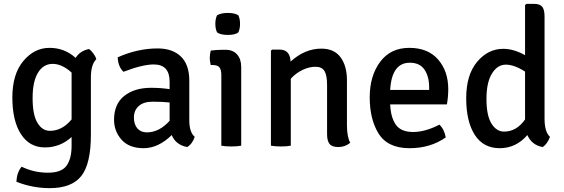

<svg xmlns="http://www.w3.org/2000/svg" viewBox="-20 -755 2922 995"><path d="M372 -455Q394 -491 441 -501Q453 -493 464.5 -477Q476 -461 479 -448Q451 -421 451 -353V-57Q451 95 401 157.5Q351 220 238 220Q149 220 65 187Q67 139 92 109Q157 140 228 140Q299 140 325 103.5Q351 67 351 1V-45Q292 9 212.5 9Q133 9 88.5 -60Q44 -129 44 -250Q44 -371 101 -439Q158 -507 236.5 -507Q315 -507 372 -455ZM351 -136V-379Q301 -424 253 -424Q205 -424 177 -378.5Q149 -333 149 -246.5Q149 -160 174 -118.5Q199 -77 239 -77Q302 -77 351 -136Z M989 -46Q977 -9 950 7Q891 -4 870 -55Q800 13 724.5 13Q649 13 610 -31Q571 -75 571 -134Q571 -216 624 -258Q677 -300 763 -300Q813 -300 859 -293V-332Q859 -421 777 -421Q719 -421 620 -383Q592 -409 590 -458Q693 -504 797 -504Q874 -504 917.5 -462Q961 -420 961 -337V-132Q961 -70 989 -46ZM741 -69Q805 -69 859 -129V-224Q819 -228 771.5 -228Q724 -228 699 -205.5Q674 -183 674 -146.5Q674 -110 692 -89.5Q710 -69 741 -69Z M1105 -587Q1096 -605 1096 -631.5Q1096 -658 1105 -676Q1126 -688 1161 -688Q1196 -688 1215 -676Q1224 -658 1224 -631.5Q1224 -605 1215 -587Q1199 -574 1161 -574Q1123 -574 1105 -587ZM1230 -408V0Q1211 4 1178.5 4Q1146 4 1127 0V-366Q1127 -394 1117 -406Q1107 -418 1083 -418H1072Q1067 -440 1067 -455Q1067 -470 1072 -493Q1105 -497 1135 -497H1149Q1187 -497 1208.5 -473Q1230 -449 1230 -408Z M1778 -339V-106Q1778 -46 1795 -15Q1768 7 1734 7Q1700 7 1687.5 -9.5Q1675 -26 1675 -59V-313Q1675 -365 1661.5 -387Q1648 -409 1615 -409Q1582 -409 1547.5 -392.5Q1513 -376 1487 -347V0Q1468 4 1436 4Q1404 4 1384 0V-492L1390 -498H1429Q1483 -498 1486 -436Q1560 -503 1645 -503Q1712 -503 1745 -458Q1778 -413 1778 -339Z M2296 -214H2002Q2005 -146 2031.5 -108.5Q2058 -71 2121 -71Q2184 -71 2257 -109Q2282 -86 2290 -43Q2211 13 2102 13Q1987 13 1940 -66Q1896 -139 1896 -250.5Q1896 -362 1950 -434.5Q2004 -507 2101 -507Q2198 -507 2250.5 -446.5Q2303 -386 2303 -293Q2303 -253 2296 -214ZM2104 -430Q2010 -430 2002 -289H2204V-302Q2204 -359 2179.5 -394.5Q2155 -430 2104 -430Z M2588 -502Q2642 -502 2701 -469V-729L2708 -735H2747Q2778 -735 2790 -720Q2802 -705 2802 -669V-141Q2802 -71 2830 -46Q2826 -32 2815 -16Q2804 0 2792 7Q2736 -3 2713 -55Q2654 13 2569.5 13Q2485 13 2440.5 -56Q2396 -125 2396 -246Q2396 -367 2452.5 -434.5Q2509 -502 2588 -502ZM2592 -73Q2657 -73 2701 -136V-384Q2645 -420 2601.5 -420Q2558 -420 2529.5 -374Q2501 -328 2501 -242Q2501 -156 2527 -114.5Q2553 -73 2592 -73Z"/></svg>

Font: Signika
Style: Regular
Weight: 400
Designer: Anna Giedrys
Foundry: Anna Giedrys
Version: Version 1.001